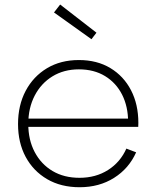

<svg xmlns="http://www.w3.org/2000/svg" viewBox="-20 -796 666 825"><path d="M322 8.5Q242 8.5 182.5 -26.2Q123 -61 90.2 -122Q57.5 -183 57.5 -263Q57.5 -343.5 90.2 -405.5Q123 -467.5 181.8 -502.8Q240.5 -538 319 -538Q397 -538 454.2 -503.5Q511.5 -469 543 -408.2Q574.5 -347.5 574.5 -268Q574.5 -262.5 574.2 -258.2Q574 -254 574 -251H530Q530.5 -255.5 530.5 -260.5Q530.5 -265.5 530.5 -271.5Q530.5 -338 504.8 -389Q479 -440 431.5 -469Q384 -498 319 -498Q254.5 -498 205.5 -468Q156.5 -438 129 -385Q101.5 -332 101.5 -263Q101.5 -195 129 -142.8Q156.5 -90.5 205.8 -61.2Q255 -32 321.5 -32Q391.5 -32 444.2 -65.5Q497 -99 523 -157.5L565 -141.5Q534 -72 470.2 -31.8Q406.5 8.5 322 8.5ZM85 -251V-286.5H560L572.5 -251ZM238.5 -776.5 212 -742.5 373 -627.5 394.5 -655.5Z"/></svg>

Font: Hepta Slab ExtraLight Light
Style: Regular
Weight: 300
Version: Version 1.100